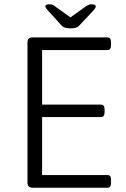

<svg xmlns="http://www.w3.org/2000/svg" viewBox="-20 -874 586 894"><path d="M132 0Q108 0 108 -23V-677Q108 -700 132 -700H480Q497 -700 497 -677V-664Q497 -641 480 -641H176V-387H450Q467 -387 467 -364V-352Q467 -329 450 -329H176V-59H481Q497 -59 497 -36V-23Q497 0 481 0ZM407 -854Q416 -854 421 -851.5Q426 -849 426 -844Q426 -840 422 -834Q418 -828 410 -820L351 -757Q346 -751 340.5 -748Q335 -745 327.5 -743.5Q320 -742 308 -742Q297 -742 290 -743.5Q283 -745 277 -747.5Q271 -750 266 -756L207 -821Q200 -828 195.5 -834Q191 -840 191 -844Q191 -849 196 -851.5Q201 -854 211 -854Q219 -854 225.5 -851.5Q232 -849 241 -841L308 -793L375 -841Q384 -848 391.5 -851Q399 -854 407 -854Z"/></svg>

Font: Asap Light
Style: Regular
Weight: 300
Designer: Pablo Cosgaya
Foundry: Omnibus-Type
Version: Version 3.001